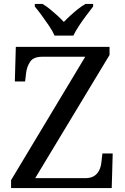

<svg xmlns="http://www.w3.org/2000/svg" viewBox="-20 -951 632 971"><path d="M36 0V-40L411 -664H194Q150 -664 133 -639.5Q116 -615 112 -582L107 -539H55L60 -714H534V-673L158 -50H410Q440 -50 457 -61.5Q474 -73 482.5 -91.5Q491 -110 493 -132L498 -175H550L545 0ZM256 -771Q246 -794 228 -820.5Q210 -847 191 -873Q172 -899 156 -918V-931H195Q214 -920 233 -904.5Q252 -889 270 -872.5Q288 -856 303 -840Q318 -856 336 -872.5Q354 -889 373.5 -904.5Q393 -920 412 -931H451V-918Q436 -899 416.5 -873Q397 -847 379.5 -820.5Q362 -794 351 -771Z"/></svg>

Font: Noto Serif Khmer
Style: Regular
Weight: 400
Designer: Danh Hong and the Monotype Design Team
Foundry: Monotype Imaging Inc.
Version: Version 2.003